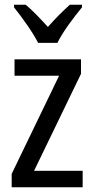

<svg xmlns="http://www.w3.org/2000/svg" viewBox="-20 -786 393 806"><path d="M140 -606H221C243 -652 291 -715 324 -755V-766H273C239 -735 215 -711 181 -673C150 -707 116 -743 88 -766H39V-755C74 -711 118 -650 140 -606ZM327 0V-69H123L320 -476V-537H41V-468H228L29 -56V0Z"/></svg>

Font: Noto Sans Sinhala UI Condensed
Style: Regular
Weight: 400
Width: 3
Designer: Jelle Bosma - Monotype Design Team
Foundry: Monotype Imaging Inc.
Version: Version 2.006